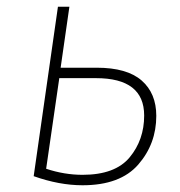

<svg xmlns="http://www.w3.org/2000/svg" viewBox="-20 -540 533 570"><path d="M267 -339Q357 -339 400.5 -301Q444 -263 444 -196Q444 -113 390.5 -51.5Q337 10 225 10Q156 10 80 -17L152 -520H186L160 -339ZM225 -21Q322 -21 365 -73Q408 -125 408 -197Q408 -308 265 -308H156L117 -39Q171 -21 225 -21Z"/></svg>

Font: Fira Sans UltraLight
Style: Italic
Weight: 200
Italic angle: -8°
Designer: Carrois Corporate & Edenspiekermann AG
Foundry: Carrois Corporate GbR & Edenspiekermann AG
Version: Version 4.203;PS 004.203;hotconv 1.0.88;makeotf.lib2.5.64775